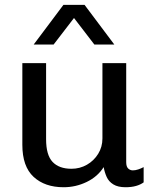

<svg xmlns="http://www.w3.org/2000/svg" viewBox="-20 -776 661 806"><path d="M247.2 10Q168.2 10 121 -33.6Q73.8 -77.2 73.8 -168.2V-511H173.5V-191.5Q173.5 -125 200.8 -96.2Q228 -67.5 280 -67.5Q315.2 -67.5 344.8 -84.4Q374.2 -101.2 392.1 -130.2Q410 -159.2 410 -194.8V-511H509.8V-95.2Q509.8 -76.5 518.1 -68.6Q526.5 -60.8 537.5 -60.8Q548.5 -60.8 560.6 -64.9Q572.8 -69 583 -74.5V-10.5Q570 -0.8 550.9 4.6Q531.8 10 507 10Q475 10 455.8 -1.9Q436.5 -13.8 427.8 -33.2Q419 -52.8 415.2 -74.5Q390 -34.5 344 -12.2Q298 10 247.2 10ZM121.5 -589.2 246.2 -755.5H335L459.8 -589.2H376L259.5 -741H321.8L205.2 -589.2Z"/></svg>

Font: Chivo Medium
Style: Regular
Weight: 500
Designer: Hector Gatti
Foundry: Omnibus-Type
Version: Version 2.002